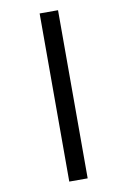

<svg xmlns="http://www.w3.org/2000/svg" viewBox="-105 -821 735 1110"><g transform="rotate(-10 262.5 -266.5)"><path d="M209 -760H317V227H209Z"/></g></svg>

Font: Noto Sans Cherokee
Style: Bold
Weight: 700
Designer: Monotype Design Team
Foundry: Monotype Imaging Inc.
Version: Version 2.001; ttfautohint (v1.8.4.7-5d5b)